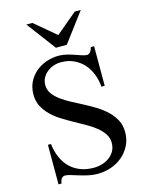

<svg xmlns="http://www.w3.org/2000/svg" viewBox="-130 -953 804 1048"><g transform="rotate(-15 272.0 -429.0)"><path d="M492.7 -166.5Q492.7 -124 475.3 -90.3Q458 -56.6 429.9 -33Q401.9 -9.3 365 3.2Q328.1 15.6 288.6 15.6Q262.7 15.6 236.8 9.8Q210.9 3.9 187.7 -3.2Q164.6 -10.3 145.5 -16.1Q126.5 -22 114.3 -22Q106.4 -22 101.1 -18.6Q95.7 -15.1 92.3 -9.5Q88.9 -3.9 86.9 2.7Q85 9.3 84.5 15.6H67.4V-208H84.5Q89.4 -167 104 -132.6Q118.7 -98.1 142.8 -73.7Q167 -49.3 200.9 -35.6Q234.9 -22 277.8 -22Q301.3 -22 324.5 -28.8Q347.7 -35.6 365.7 -48.8Q383.8 -62 395.3 -82Q406.7 -102.1 406.7 -128.9Q406.7 -156.7 391.8 -179.2Q377 -201.7 352.8 -221.2Q328.6 -240.7 297.6 -258.1Q266.6 -275.4 234.6 -293.2Q202.6 -311 171.4 -330.6Q140.1 -350.1 116 -374Q91.8 -397.9 76.9 -426.8Q62 -455.6 62 -492.7Q62 -532.7 77.6 -564Q93.3 -595.2 119.4 -617.2Q145.5 -639.2 179.4 -650.9Q213.4 -662.6 250.5 -662.6Q272 -662.6 294.4 -657Q316.9 -651.4 336.7 -644.5Q356.4 -637.7 373 -632.1Q389.6 -626.5 400.4 -626.5Q408.2 -626.5 413.3 -630.4Q418.5 -634.3 422.1 -639.6Q425.8 -645 428 -651.4Q430.2 -657.7 431.6 -662.6H450.2V-439H431.6Q428.7 -477.1 415.3 -511.2Q401.9 -545.4 379.2 -570.3Q356.4 -595.2 324.5 -610.1Q292.5 -625 252 -625Q230.5 -625 210.2 -618.2Q189.9 -611.3 173.6 -598.1Q157.2 -585 147.5 -566.9Q137.7 -548.8 137.7 -526.4Q137.7 -499.5 152.8 -478Q168 -456.5 193.1 -438Q218.3 -419.4 250 -402.6Q281.7 -385.7 315.2 -368.4Q348.6 -351.1 380.4 -331.3Q412.1 -311.5 437 -287.4Q461.9 -263.2 477.3 -233.9Q492.7 -204.6 492.7 -166.5ZM308.1 -708.5H246.6L123.5 -872.6H157.7L277.3 -772L397 -872.6H431.2Z"/></g></svg>

Font: Kitab
Style: Regular
Weight: 400
Designer: SIL International
Foundry: Khaled Hosny
Version: Version 1.000